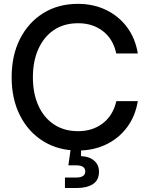

<svg xmlns="http://www.w3.org/2000/svg" viewBox="-20 -759 764 983"><path d="M378.9 11.7Q278.8 11.7 202.1 -35.6Q125.5 -83 82.5 -167.5Q39.6 -252 39.6 -363.3Q39.6 -475.6 82.5 -560.1Q125.5 -644.5 201.9 -691.9Q278.3 -739.3 378.9 -739.3Q458.5 -739.3 523.2 -708Q587.9 -676.8 630.4 -619.9Q672.9 -563 685.5 -485.4H575.2Q559.1 -559.6 506.6 -599.9Q454.1 -640.1 379.9 -640.1Q308.1 -640.1 256.3 -605.5Q204.6 -570.8 176.5 -508.3Q148.4 -445.8 148.4 -363.3Q148.4 -280.8 176.3 -218.8Q204.1 -156.7 256.1 -122.1Q308.1 -87.4 379.9 -87.4Q453.6 -87.4 506.1 -127.4Q558.6 -167.5 575.7 -241.2H685.5Q672.9 -164.1 630.4 -107.2Q587.9 -50.3 523.2 -19.3Q458.5 11.7 378.9 11.7ZM312.5 203.6V149.9H369.6Q416.5 149.9 416.5 118.7Q416.5 87.4 369.6 87.4H330.1L345.7 -23.4H395V40.5Q437.5 42 462.2 63.7Q486.8 85.4 486.8 120.1Q486.8 163.1 456.1 183.3Q425.3 203.6 373 203.6Z"/></svg>

Font: Inter Display Medium
Style: Regular
Weight: 500
Designer: Rasmus Andersson
Foundry: rsms
Version: Version 4.001;git-9221beed3